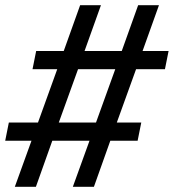

<svg xmlns="http://www.w3.org/2000/svg" viewBox="-29 -718 668 738"><path d="M251 0 315 -177H172L109 0H28L92 -177H-9L5 -247H117L191 -452H96L110 -522H216L279 -698H359L296 -522H439L502 -698H582L519 -522H619L605 -452H494L420 -247H514L500 -177H395L332 0ZM197 -247H340L414 -452H271Z"/></svg>

Font: IBM Plex Sans Condensed
Style: Bold Italic
Weight: 700
Width: 3
Italic angle: -11.31°
Designer: Mike Abbink, Paul van der Laan, Pieter van Rosmalen
Foundry: Bold Monday
Version: Version 3.201